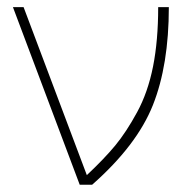

<svg xmlns="http://www.w3.org/2000/svg" viewBox="-20 -508 511 528"><path d="M15.6 -488.3H44.9L218.8 -26.4Q266.6 -71.3 296.9 -107.9Q327.1 -144.5 356.9 -199.2Q386.7 -253.9 400.9 -325.2Q415 -396.5 415 -488.3H444.3Q444.3 -329.1 400.4 -218.8Q356.4 -108.4 233.4 0H199.2Z"/></svg>

Font: Gothic A1 Thin
Style: Regular
Weight: 250
Designer: HanYang I&C Co.,Ltd.
Foundry: HanYang I&C Co.,Ltd.
Version: Version 2.50